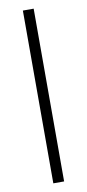

<svg xmlns="http://www.w3.org/2000/svg" viewBox="-84 -754 357 788"><g transform="rotate(-10 94.5 -360.0)"><path d="M72 0V-720H117V0Z"/></g></svg>

Font: DM Sans 11pt ExtraLight
Style: Regular
Weight: 250
Version: Version 4.004;gftools[0.9.30]